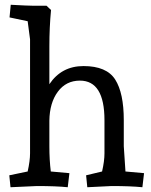

<svg xmlns="http://www.w3.org/2000/svg" viewBox="-20 -780 634 805"><path d="M20 -707 25 -760Q97 -756 117 -756H175L194 -738Q187 -666 187 -585V-427Q238 -503 330 -503Q427 -503 463 -446.5Q499 -390 499 -276V-167L506 -61L584 -54L577 5Q528 0 448 0L346 5L341 -45L408 -61Q418 -105 418 -137V-276Q418 -442 315 -442Q257 -442 222.5 -395.5Q188 -349 187 -274V-167Q187 -109 193 -61L271 -54L264 5Q215 0 135 0L24 5L19 -45L96 -61Q106 -106 106 -137V-615L96 -691Z"/></svg>

Font: Andada
Style: Regular
Weight: 400
Designer: Carolina Giovagnoli
Foundry: Carolina Giovagnoli
Version: Version 1.003